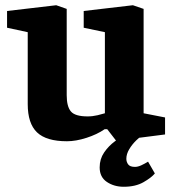

<svg xmlns="http://www.w3.org/2000/svg" viewBox="-20 -527 655 734"><path d="M236 13Q157 13 121.5 -21Q86 -55 86 -129V-404L7 -421V-485L195 -507L235 -493V-163Q235 -120 251 -101Q267 -82 315 -82Q334 -82 353 -86.5Q372 -91 381 -94V-404L300 -421V-485L488 -507L529 -493V-94L611 -78V-13L424 11L390 -33H380Q351 -13 310.5 0Q270 13 236 13ZM453 187Q416 187 388.5 168.5Q361 150 361 113Q361 81 378 56Q395 31 419.5 13Q444 -5 468 -16H532Q517 -6 501 9.5Q485 25 474 43.5Q463 62 463 80Q463 92 470 101.5Q477 111 496 111Q507 111 520 105Q533 99 546 91L572 136Q559 152 528.5 169.5Q498 187 453 187Z"/></svg>

Font: Faustina Light ExtraBold
Style: Regular
Weight: 800
Version: Version 1.200